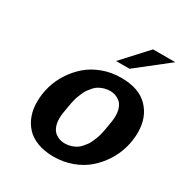

<svg xmlns="http://www.w3.org/2000/svg" viewBox="-181 -909 1012 1063"><g transform="rotate(30 324.5 -377.0)"><path d="M633.3 -772 432.1 -613.8H346.2L491.2 -772ZM232.9 -182.1Q232.9 -152.8 241.5 -131.1Q250 -109.4 264.4 -97.9Q278.8 -86.4 294.4 -81.3Q310.1 -76.2 327.6 -76.2Q347.7 -76.2 365.5 -81.8Q383.3 -87.4 396.5 -95Q409.7 -102.5 421.9 -116.2Q434.1 -129.9 441.9 -140.6Q449.7 -151.4 457.3 -169.2Q464.8 -187 468.5 -196Q472.2 -205.1 476.6 -222.9Q481 -240.7 481.4 -244.1Q481.9 -247.6 484.4 -260.3Q484.9 -262.2 485.1 -263.2Q485.4 -264.2 485.4 -265.1Q496.1 -320.8 496.1 -348.1Q496.1 -377.4 487.5 -399.2Q479 -420.9 464.6 -432.4Q450.2 -443.8 434.6 -449Q418.9 -454.1 401.4 -454.1Q381.3 -454.1 363.5 -448.5Q345.7 -442.9 332.5 -435.3Q319.3 -427.7 307.1 -414.1Q294.9 -400.4 287.1 -389.6Q279.3 -378.9 271.7 -361.1Q264.2 -343.3 260.5 -334.2Q256.8 -325.2 252.4 -307.4Q248 -289.6 247.6 -286.1Q247.1 -282.7 244.6 -270Q244.1 -268.1 243.9 -267.1Q243.7 -266.1 243.7 -265.1Q232.9 -209.5 232.9 -182.1ZM80.1 -199.2Q80.1 -249.5 94.2 -299.3Q108.4 -349.1 137.5 -393.8Q166.5 -438.5 206.3 -472.9Q246.1 -507.3 301.3 -527.6Q356.4 -547.9 419.4 -547.9Q532.7 -547.9 590.8 -487.5Q648.9 -427.2 648.9 -331.1Q648.9 -280.8 634.8 -231Q620.6 -181.2 591.6 -136.2Q562.5 -91.3 522.7 -56.9Q482.9 -22.5 427.7 -2.2Q372.6 18.1 309.6 18.1Q252 18.1 207.3 1.2Q162.6 -15.6 135.3 -45.4Q107.9 -75.2 94 -114Q80.1 -152.8 80.1 -199.2Z"/></g></svg>

Font: Aurulent Sans
Style: BoldItalic
Weight: 700
Italic angle: -11°
Version: Version 2007.05.04